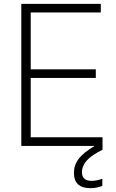

<svg xmlns="http://www.w3.org/2000/svg" viewBox="-20 -760 602 1000"><path d="M91 -740H505V-695H140V-399H479V-354H140V-45H514V20Q457 48 432 76Q407 104 407 137Q407 182 457 182Q483 182 513 171V208Q486 220 451 220Q365 220 365 140Q365 100 389.5 67.5Q414 35 473 0H91Z"/></svg>

Font: Encode Sans Narrow
Style: ExtraLight
Weight: 200
Designer: Pablo Impallari, Andres Torresi
Foundry: Pablo Impallari, Andres Torresi
Version: Version 1.000; ttfautohint (v1.00) -l 8 -r 50 -G 200 -x 14 -